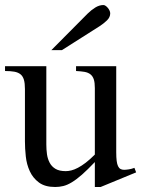

<svg xmlns="http://www.w3.org/2000/svg" viewBox="-20 -728 561 763"><path d="M418 -674.8Q418 -680.2 415.3 -686Q412.6 -691.9 408.4 -696.8Q404.3 -701.7 399.7 -704.8Q395 -708 391.1 -708Q374.5 -708 358.2 -697.8Q341.8 -687.5 328.1 -673.8L184.1 -528.8H226.1L376 -624Q392.6 -634.8 405.3 -647.2Q418 -659.7 418 -674.8ZM521 -43 514.2 -61Q502.9 -56.6 491.7 -54.9Q480.5 -53.2 473.1 -53.2Q464.8 -53.2 459 -56.4Q453.1 -59.6 449.2 -67.4Q445.3 -75.2 443.6 -88.9Q441.9 -102.5 441.9 -123V-464.8H282.2V-445.8Q301.8 -444.8 315.9 -442.4Q330.1 -439.9 339.4 -432.6Q348.6 -425.3 352.8 -412.4Q356.9 -399.4 356.9 -377.9V-113.8Q337.4 -94.2 320.8 -81.5Q304.2 -68.8 289.8 -61.3Q275.4 -53.7 263.4 -50.8Q251.5 -47.9 241.2 -47.9Q215.8 -47.9 200.7 -56.9Q185.5 -65.9 177.5 -81.1Q169.4 -96.2 166.7 -115Q164.1 -133.8 164.1 -153.8V-464.8H0V-445.8Q22 -445.8 36.9 -443.1Q51.8 -440.4 61.3 -432.9Q70.8 -425.3 75 -411.1Q79.1 -397 79.1 -374V-166Q79.1 -138.2 82.5 -106.4Q85.9 -74.7 98.4 -47.6Q110.8 -20.5 134.8 -2.7Q158.7 15.1 199.2 15.1Q215.8 15.1 231.7 11.2Q247.6 7.3 265.6 -3.7Q283.7 -14.6 305.7 -33.9Q327.6 -53.2 356.9 -84V15.1H379.9Z"/></svg>

Font: Galatia SIL
Style: Regular
Weight: 400
Designer: Development by SIL's NRSI team
Version: Version 2.1